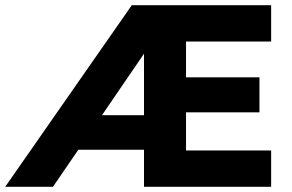

<svg xmlns="http://www.w3.org/2000/svg" viewBox="-29 -720 1124 740"><path d="M-9 0 479 -700H1016V-560H688V-422H971V-287H688V-140H1016V0H526V-143H273L175 0ZM526 -276V-513L364 -276Z"/></svg>

Font: Our Lexend
Style: Bold
Weight: 700
Designer: Bonnie Shaver-Troup, Thomas Jockin
Foundry: Lexend
Version: Version 1.007